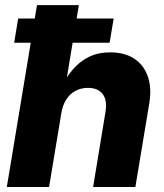

<svg xmlns="http://www.w3.org/2000/svg" viewBox="-20 -748 656 768"><path d="M225.1 -293.9 176.3 0H7.3L127.9 -727.5H295.4L239.7 -391.1H219.7Q242.2 -435.5 270.3 -468.8Q298.3 -502 335.4 -520.3Q372.6 -538.6 420.9 -538.6Q478 -538.6 516.4 -513.7Q554.7 -488.8 571 -443.1Q587.4 -397.5 577.1 -334.5L521.5 0H352.5L401.9 -300.3Q409.7 -346.2 391.1 -371.3Q372.6 -396.5 331.5 -396.5Q304.7 -396.5 282.7 -385Q260.7 -373.5 245.6 -350.8Q230.5 -328.1 225.1 -293.9ZM36.6 -577.1 52.7 -673.8H434.6L418.5 -577.1Z"/></svg>

Font: Inter 24pt ExtraBold
Style: Italic
Weight: 800
Italic angle: -9.3988°
Designer: Rasmus Andersson
Foundry: rsms
Version: Version 4.001;git-66647c0bb